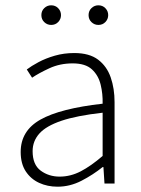

<svg xmlns="http://www.w3.org/2000/svg" viewBox="-20 -692 531 724"><path d="M197 12Q159 12 127.5 -2.5Q96 -17 77 -46Q58 -75 58 -119Q58 -199 132.5 -241Q207 -283 367 -301Q368 -338 359.5 -373Q351 -408 326.5 -430.5Q302 -453 254 -453Q206 -453 166 -434.5Q126 -416 101 -399L81 -430Q98 -443 125 -457.5Q152 -472 186.5 -482Q221 -492 260 -492Q317 -492 350 -467Q383 -442 397.5 -400Q412 -358 412 -307V0H374L370 -62H367Q331 -33 287.5 -10.5Q244 12 197 12ZM205 -26Q246 -26 284.5 -46Q323 -66 367 -104V-267Q269 -256 211.5 -236.5Q154 -217 128.5 -188.5Q103 -160 103 -122Q103 -71 133.5 -48.5Q164 -26 205 -26ZM173 -598Q158 -598 147 -608.5Q136 -619 136 -635Q136 -651 147 -661.5Q158 -672 173 -672Q189 -672 199.5 -661Q210 -650 210 -635Q210 -620 199.5 -609Q189 -598 173 -598ZM351 -598Q336 -598 325 -608.5Q314 -619 314 -635Q314 -651 325 -661.5Q336 -672 351 -672Q367 -672 377.5 -661Q388 -650 388 -635Q388 -620 377.5 -609Q367 -598 351 -598Z"/></svg>

Font: Mada Light
Style: Regular
Weight: 300
Designer: Khaled Hosny
Version: Version 1.5